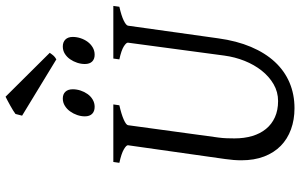

<svg xmlns="http://www.w3.org/2000/svg" viewBox="-208 -822 1045 668"><g transform="rotate(-90 314.0 -487.5)"><path d="M625 -594.2Q594.2 -587.4 577.1 -579.1Q560.1 -570.8 559.1 -564L515.1 -250Q506.3 -186 485.4 -136.5Q464.4 -86.9 433.1 -53.2Q401.9 -19.5 361.1 -2.2Q320.3 15.1 272 15.1Q231.9 15.1 198.5 2.9Q165 -9.3 141.1 -32.7Q117.2 -56.2 104 -90.6Q90.8 -125 90.8 -169.9Q90.8 -195.8 95.2 -226.1L143.1 -564Q144 -569.8 128.9 -578.6Q113.8 -587.4 82 -594.2L85 -615.2H285.2L282.2 -594.2Q251.5 -587.4 232.7 -579.1Q213.9 -570.8 212.9 -564L169.9 -249Q168 -234.9 167.5 -220.7Q167 -206.5 167 -193.8Q167 -159.7 175.3 -131.8Q183.6 -104 200 -84Q216.3 -64 240.7 -53Q265.1 -42 296.9 -42Q328.6 -42 355.5 -57.6Q382.3 -73.2 402.8 -99.1Q423.3 -125 436.8 -158.7Q450.2 -192.4 455.1 -229L500 -564Q501 -569.8 487.3 -578.6Q473.6 -587.4 441.9 -594.2L444.8 -615.2H627.9ZM337.9 -756.3Q337.9 -742.7 333.5 -729.2Q329.1 -715.8 321.3 -704.8Q313.5 -693.8 302 -687Q290.5 -680.2 276.9 -680.2Q261.2 -680.2 252.4 -689Q243.7 -697.8 243.7 -714.4Q243.7 -727.5 248.3 -741Q252.9 -754.4 261 -765.6Q269 -776.9 280.5 -783.9Q292 -791 305.7 -791Q320.8 -791 329.3 -782Q337.9 -772.9 337.9 -756.3ZM520 -756.3Q520 -742.7 515.6 -729.2Q511.2 -715.8 503.2 -704.8Q495.1 -693.8 483.6 -687Q472.2 -680.2 458 -680.2Q442.9 -680.2 434.3 -689Q425.8 -697.8 425.8 -714.4Q425.8 -727.5 430.2 -741Q434.6 -754.4 442.4 -765.6Q450.2 -776.9 461.4 -783.9Q472.7 -791 486.8 -791Q502 -791 511 -782Q520 -772.9 520 -756.3ZM464.8 -836.4Q458 -826.7 453.9 -822.3Q449.7 -817.9 441.9 -813.5L246.1 -932.6L252 -955.6Q256.3 -959 264.2 -963.9Q272 -968.8 280.8 -973.6Q289.6 -978.5 297.9 -982.9Q306.2 -987.3 312 -990.2Z"/></g></svg>

Font: Gentium Basic
Style: Italic
Weight: 400
Italic angle: -8°
Designer: J. Victor Gaultney and Annie Olsen
Foundry: SIL International
Version: Version 1.102; 2013; Maintenance release